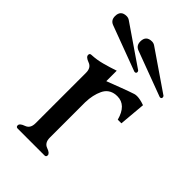

<svg xmlns="http://www.w3.org/2000/svg" viewBox="-208 -761 838 838"><g transform="rotate(45 210.5 -342.0)"><path d="M253.4 -536.1 45.4 -613.8Q22.9 -622.1 22.9 -647.5Q22.9 -683.6 59.1 -683.6Q69.8 -683.6 78.6 -677.2L262.2 -551.3Q265.1 -547.9 265.1 -543.9Q265.1 -535.6 256.3 -535.6Q254.4 -535.6 253.4 -536.1ZM409.7 -536.1 201.7 -613.8Q179.2 -622.1 179.2 -647.5Q179.2 -683.6 215.3 -683.6Q226.1 -683.6 234.9 -677.2L418.5 -551.3Q421.4 -547.9 421.4 -543.9Q421.4 -535.6 412.6 -535.6Q410.6 -535.6 409.7 -536.1ZM196.8 -290.5V-71.3Q196.8 -39.6 220.9 -31Q245.1 -22.5 245.1 -10.3Q245.1 0 235.4 0H69.8Q59.6 0 59.6 -10.3Q59.6 -22.5 84 -31Q108.4 -39.6 108.4 -71.3V-383.8Q108.4 -414.6 84 -423.3Q59.6 -432.1 59.6 -444.8Q59.6 -455.1 69.8 -455.1Q102.1 -456.5 133.5 -465.1Q165 -473.6 196.8 -484.4V-419.9L264.6 -445.8Q302.2 -460 323.2 -466.8Q329.6 -468.8 338.4 -468.8Q356.4 -468.8 384.3 -459L373.5 -336.4H351.1Q332 -407.7 277.8 -407.7Q272.5 -407.7 267.1 -407.2Q230 -402.8 214.1 -369.4Q198.2 -335.9 196.8 -290.5Z"/></g></svg>

Font: Caudex
Style: Regular
Weight: 400
Version: Version 1.04